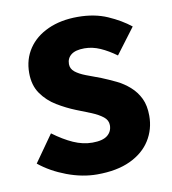

<svg xmlns="http://www.w3.org/2000/svg" viewBox="-71 -640 644 717"><g transform="rotate(-10 251.0 -282.0)"><path d="M241 14Q185 14 126.5 -8Q68 -30 25 -65L97 -167Q136 -138 172 -122Q208 -106 244 -106Q283 -106 301 -120.5Q319 -135 319 -159Q319 -178 302.5 -191Q286 -204 259.5 -215Q233 -226 204 -237Q169 -251 135 -271.5Q101 -292 78.5 -324Q56 -356 56 -403Q56 -455 82.5 -494.5Q109 -534 157.5 -556Q206 -578 270 -578Q334 -578 383 -556.5Q432 -535 467 -507L394 -410Q364 -432 334.5 -445Q305 -458 275 -458Q241 -458 224.5 -445Q208 -432 208 -410Q208 -392 223 -380Q238 -368 263 -358.5Q288 -349 318 -338Q345 -327 372 -314Q399 -301 421.5 -281Q444 -261 457 -234Q470 -207 470 -168Q470 -117 444 -75.5Q418 -34 367 -10Q316 14 241 14Z"/></g></svg>

Font: Noto Sans TC ExtraBold
Style: Regular
Weight: 800
Designer: Ryoko NISHIZUKA  (kana, bopomofo & ideographs); Paul D. Hunt (Latin, Greek & Cyrillic); Sandoll Communications , Soo-you
Foundry: Adobe
Version: Version 2.004-H2;hotconv 1.0.118;makeotfexe 2.5.65603